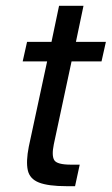

<svg xmlns="http://www.w3.org/2000/svg" viewBox="-20 -640 384 660"><path d="M209 0Q146 0 114 -12.5Q82 -25 75.5 -55Q69 -85 79 -136L142 -429H58L73 -496H157L183 -620H267L241 -496H344L329 -429H226L165 -144Q157 -105 166.5 -89.5Q176 -74 224 -74H254L238 0Z"/></svg>

Font: Atkinson Hyperlegible Next
Style: Italic
Weight: 400
Italic angle: -12°
Designer: Elliott Scott, Megan Eiswerth, Linus Boman, Theodore Petrosky, Letters from Sweden
Foundry: Applied Design Works, Letters from Sweden
Version: Version 2.001